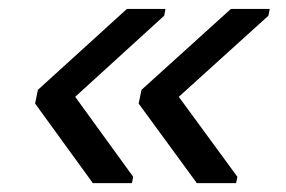

<svg xmlns="http://www.w3.org/2000/svg" viewBox="-20 -479 640 430"><path d="M420.9 -68.8 290.5 -247.1 296.9 -277.8 497.1 -459H584L581.1 -443.8L380.4 -262.2L511.7 -83L508.8 -68.8ZM188 -68.8 58.6 -247.1 64.9 -277.8 264.2 -459H350.6L347.7 -443.8L148.4 -262.2L278.3 -83L275.4 -68.8Z"/></svg>

Font: Cousine
Style: Italic
Weight: 400
Italic angle: -12°
Monospace: yes
Designer: Steve Matteson
Foundry: Monotype Imaging Inc.
Version: Version 1.21